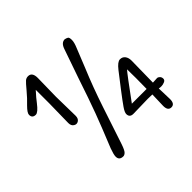

<svg xmlns="http://www.w3.org/2000/svg" viewBox="-180 -978 1205 1205"><g transform="rotate(-45 422.0 -376.0)"><path d="M244 -714 241 -550 244 -378Q244 -353 228 -343Q220 -338 212 -338Q204 -338 196 -343Q179 -353 179 -378Q180 -435 182 -550V-670L151 -635L128 -606Q92 -559 72 -559Q41 -559 41 -589Q41 -606 74 -639Q107 -670 138 -707.5Q169 -745 180.5 -755Q192 -765 208 -765Q244 -765 244 -714ZM498 -547Q449 -430 404 -295Q359 -160 322 -48Q308 -7 297 3.5Q286 14 276 14Q240 14 240 -19Q240 -37 255 -78L306 -205Q342 -295 379.5 -403Q417 -511 424 -534L490 -724Q504 -766 535 -766Q549 -763 556.5 -758Q564 -753 564 -731Q564 -709 549 -674ZM734 -182 772 -184Q781 -184 789.5 -175.5Q798 -167 798 -153.5Q798 -140 783 -134Q768 -128 756 -128Q744 -128 734 -130L737 -33Q737 10 706.5 10Q676 10 676 -33L679 -132L640 -133L509 -130Q476 -130 476 -161Q476 -176 496 -205Q516 -234 562 -294L637 -391Q669 -432 691 -432Q713 -432 725 -416Q737 -400 737 -375ZM547 -182H678Q679 -208 679 -278L678 -356Q658 -334 547 -182Z"/></g></svg>

Font: Delius Swash Caps
Style: Regular
Weight: 400
Designer: Natalia Raices
Foundry: Natalia Raices
Version: Version 1.002